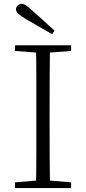

<svg xmlns="http://www.w3.org/2000/svg" viewBox="-20 -952 436 972"><path d="M256 -797 244 -779Q211 -798 178.5 -816.5Q146 -835 114 -854Q85 -871 73 -882Q61 -893 61 -905Q61 -916 69.5 -924Q78 -932 90 -932Q101 -932 113.5 -923.5Q126 -915 148 -894Q174 -872 201 -847Q228 -822 256 -797ZM56 0V-29L188 -40H207L340 -29V0ZM162 0Q164 -83 164 -166Q164 -249 164 -333V-390Q164 -474 164 -557.5Q164 -641 162 -723H233Q232 -641 231.5 -557.5Q231 -474 231 -390V-333Q231 -249 231.5 -166Q232 -83 233 0ZM56 -694V-723H340V-694L207 -684H188Z"/></svg>

Font: Noto Serif SC ExtraLight
Style: Regular
Weight: 200
Designer: Ryoko NISHIZUKA 西塚涼子 (kana & ideographs); Frank Grießhammer (Latin, Greek & Cyrillic); Wenlong ZHANG 张文龙 (bopomofo); San
Foundry: Adobe
Version: Version 2.002-H1;hotconv 1.1.0;makeotfexe 2.6.0